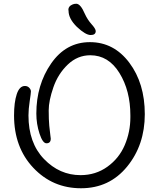

<svg xmlns="http://www.w3.org/2000/svg" viewBox="-20 -990 851 1025"><path d="M462 -695Q394 -695 342 -645.5Q290 -596 265 -524Q240 -452 240 -401Q240 -350 243 -319Q246 -288 248.5 -270.5Q251 -253 251 -250Q251 -225 228 -225Q208 -225 191 -276.5Q174 -328 174 -384Q174 -537 253 -651Q332 -765 460 -765Q588 -765 670.5 -655Q753 -545 753 -380.5Q753 -216 658.5 -100.5Q564 15 412.5 15Q261 15 158 -94Q55 -203 55 -374Q55 -444 69.5 -487.5Q84 -531 113 -531Q127 -531 136 -521.5Q145 -512 145 -502Q145 -492 138.5 -449.5Q132 -407 132 -374Q132 -227 215 -141Q298 -55 410 -55Q491 -55 553.5 -100Q616 -145 646 -215.5Q676 -286 676 -364Q676 -369 676 -374Q676 -506 617.5 -600.5Q559 -695 462 -695ZM491 -824Q491 -803 464 -803Q437 -803 391 -846Q346 -890 346 -932Q345 -935 345 -938Q345 -957 367 -966Q375 -970 387 -970Q410 -970 433 -916Q447 -885 469 -860.5Q491 -836 491 -824Z"/></svg>

Font: Delius Swash Caps
Style: Regular
Weight: 400
Designer: Natalia Raices
Foundry: Natalia Raices
Version: Version 1.002